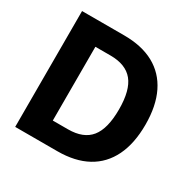

<svg xmlns="http://www.w3.org/2000/svg" viewBox="-157 -859 1008 1012"><g transform="rotate(30 347.0 -352.5)"><path d="M61 0V-705H317Q425 -705 499 -664.5Q573 -624 611.5 -545.5Q650 -467 650 -353Q650 -239 611.5 -160Q573 -81 499 -40.5Q425 0 317 0ZM216 -128H308Q402 -128 445.5 -182Q489 -236 489 -353Q489 -470 445 -523.5Q401 -577 308 -577H216Z"/></g></svg>

Font: Nunito Sans 12pt ExtraLight
Style: Weight 830 Width 84 Optical size 12.0 YTLC 445
Weight: 830
Width: 4
Designer: Vernon Adams
Foundry: Vernon Adams
Version: Version 3.101;gftools[0.9.27]